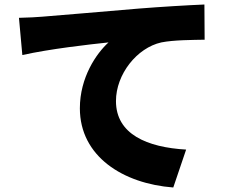

<svg xmlns="http://www.w3.org/2000/svg" viewBox="-20 -780 1040 851"><path d="M64 -701 79 -536C199 -563 375 -583 461 -592C407 -543 334 -437 334 -300C334 -87 525 34 748 51L805 -117C632 -127 494 -185 494 -332C494 -451 587 -568 695 -592C750 -603 835 -603 887 -604L886 -760C813 -757 695 -750 595 -742C412 -726 261 -714 167 -706C148 -704 104 -702 64 -701Z"/></svg>

Font: Noto Sans JP Black
Style: Regular
Weight: 900
Designer: Ryoko NISHIZUKA 西塚涼子 (kana, bopomofo & ideographs); Paul D. Hunt (Latin, Greek & Cyrillic); Sandoll Communications 산돌커뮤니
Foundry: Adobe
Version: Version 2.002;hotconv 1.0.116;makeotfexe 2.5.65601